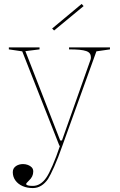

<svg xmlns="http://www.w3.org/2000/svg" viewBox="-20 -741 609 976"><path d="M147 215Q118 215 95 205Q72 195 58.5 176.5Q45 158 45 134Q45 123 49.5 115.5Q54 108 61.5 103Q69 98 78 95.5Q87 93 97 93Q110 93 122 97.5Q134 102 141.5 110Q149 118 149 131Q149 144 143.5 155.5Q138 167 127 177Q120 184 116.5 188Q113 192 113 194Q113 204 147 204Q167 204 184.5 193Q202 182 216 161Q228 144 247 100.5Q266 57 285 0H282L93 -480L25 -490V-500H181V-490L109 -481L286 -27H295L440 -437Q441 -439 441.5 -442.5Q442 -446 442 -450Q442 -461 436.5 -469Q431 -477 418 -481.5Q405 -486 383.5 -488Q362 -490 331 -490V-500H539V-490L470 -480L297 0Q275 63 255.5 106.5Q236 150 224 169Q209 191 189.5 203Q170 215 147 215ZM255 -586 245 -596 395 -721 405 -710Z"/></svg>

Font: Kalnia Thin
Style: Regular
Weight: 100
Version: Version 1.105